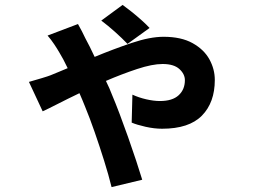

<svg xmlns="http://www.w3.org/2000/svg" viewBox="-20 -680 1040 783"><path d="M590 -566 500 -501Q478 -524 449 -550Q420 -576 393 -596L480 -660Q494 -650 515.5 -633Q537 -616 557.5 -597.5Q578 -579 590 -566ZM174 -535 298 -582Q306 -568 314.5 -551.5Q323 -535 328 -524Q336 -509 346 -489.5Q356 -470 366 -448Q443 -480 517.5 -505Q592 -530 647 -530Q719 -530 765.5 -504Q812 -478 834 -438Q856 -398 856 -354Q856 -262 803.5 -208.5Q751 -155 641 -155Q609 -155 573.5 -163Q538 -171 517 -180L520 -294Q546 -282 576.5 -275Q607 -268 632 -268Q683 -268 708.5 -291.5Q734 -315 734 -353Q734 -378 711.5 -398.5Q689 -419 643 -419Q601 -419 539 -398.5Q477 -378 412 -350Q420 -334 426 -320Q432 -306 437 -293Q451 -260 468 -215Q485 -170 502.5 -120.5Q520 -71 535 -25.5Q550 20 560 53L435 83Q423 34 404.5 -25Q386 -84 366 -141.5Q346 -199 327 -245Q322 -258 316 -272Q310 -286 304 -300Q254 -276 214 -255.5Q174 -235 154 -226L98 -346Q126 -354 151 -361.5Q176 -369 186 -373Q202 -380 220 -387Q238 -394 256 -402Q247 -421 238.5 -437Q230 -453 222 -466Q214 -480 201 -499.5Q188 -519 174 -535Z"/></svg>

Font: Noto IKEA Simplified Chinese
Style: Bold
Weight: 700
Designer: Monotype Design Team
Foundry: Monotype Imaging Inc.
Version: Version 1.100